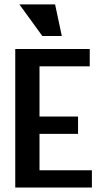

<svg xmlns="http://www.w3.org/2000/svg" viewBox="-20 -846 478 866"><path d="M48.8 -625H384.8V-546.9H158.2V-320.3H332V-242.2H158.2V-78.1H394.5V0H48.8ZM170.9 -683.6 67.4 -826.2H228.5L258.8 -683.6Z"/></svg>

Font: Sudo Variable
Style: Regular
Weight: 400
Monospace: yes
Designer: Jens Kutilek
Foundry: Jens Kutilek
Version: Version 0.040